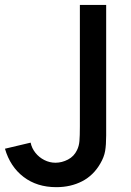

<svg xmlns="http://www.w3.org/2000/svg" viewBox="-20 -740 528 774"><path d="M0 -140.5 103.5 -165Q108 -142.5 122.8 -124Q137.5 -105.5 158.8 -94.8Q180 -84 203.5 -84Q229.5 -84 254 -96.8Q278.5 -109.5 290.5 -135Q298.5 -151 300.2 -171.2Q302 -191.5 302 -230.5V-720H408V-230.5V-194Q408 -156 403.8 -131.2Q399.5 -106.5 384.5 -81Q357 -33 311 -9.2Q265 14.5 207 14.5Q129 14.5 75 -26.8Q21 -68 0 -140.5Z"/></svg>

Font: Manrope KiralyPet SmBd KiralyPet
Style: Regular
Weight: 600
Designer: Mikhail Sharanda
Foundry: Mikhail Sharanda
Version: Version 4.502